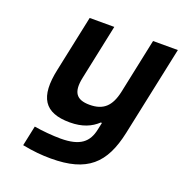

<svg xmlns="http://www.w3.org/2000/svg" viewBox="-127 -613 888 931"><g transform="rotate(20 317.0 -147.5)"><path d="M536 -37 634 -500H506L446 -215C429 -138 393 -104 322 -104C252 -104 230 -138 246 -215L306 -500H179L118 -211C85 -59 129 9 261 9C326 9 370 -11 403 -42H409L401 -5C387 62 348 98 246 98C206 98 149 93 109 86L87 190C144 201 188 205 235 205C421 205 500 132 536 -37Z"/></g></svg>

Font: LT Wave Mono Bold
Style: Italic
Weight: 700
Designer: Daniel Lyons
Version: Version 2.5 (Glyphs App)